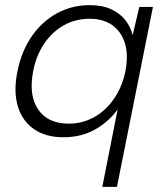

<svg xmlns="http://www.w3.org/2000/svg" viewBox="-20 -527 644 747"><path d="M447 -116Q416 -64 359 -28.5Q302 7 227 7Q157 7 111.5 -25Q66 -57 49 -114.5Q32 -172 48 -250Q64 -329 104 -386.5Q144 -444 202 -475.5Q260 -507 329 -507Q378 -507 412.5 -491Q447 -475 467.5 -449Q488 -423 496 -390L522 -500H575L435 200H378L441 -118ZM109 -250Q91 -156 128.5 -101Q166 -46 248 -46Q301 -46 346 -71Q391 -96 423 -142Q455 -188 468 -250Q480 -313 466 -358.5Q452 -404 417 -429Q382 -454 329 -454Q274 -454 229 -429Q184 -404 152.5 -358Q121 -312 109 -250Z"/></svg>

Font: Albert Sans Light
Style: Italic
Weight: 300
Italic angle: -11.25°
Designer: Andreas Rasmussen
Foundry: a.Foundry
Version: Version 1.025